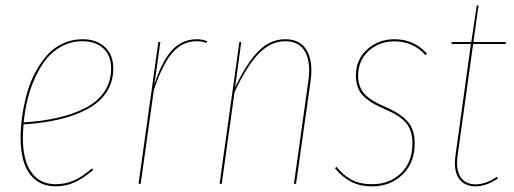

<svg xmlns="http://www.w3.org/2000/svg" viewBox="-20 -671 1875 701"><path d="M393.6 -420.9Q393.6 -371.6 368.4 -333.7Q343.3 -295.9 297.6 -272Q252 -248 194.3 -234.6Q136.7 -221.2 65.9 -216.8Q63.5 -188.5 63.5 -167.5Q63.5 -85 94.7 -41.7Q126 1.5 182.6 1.5Q220.2 1.5 250.7 -12.5Q281.2 -26.4 315.9 -56.2L320.3 -50.3Q283.7 -19.5 252.2 -5.1Q220.7 9.3 182.6 9.3Q122.1 9.3 88.6 -36.1Q55.2 -81.5 55.2 -167Q55.2 -205.6 60.8 -245.6Q66.4 -285.6 77.4 -326.7Q88.4 -367.7 107.2 -403.6Q126 -439.5 150.1 -467.5Q174.3 -495.6 208.3 -511.7Q242.2 -527.8 281.7 -527.8Q332 -527.8 362.8 -499.3Q393.6 -470.7 393.6 -420.9ZM281.2 -520.5Q241.2 -520.5 207 -502.7Q172.9 -484.9 149.4 -455.8Q126 -426.8 108.2 -387.5Q90.3 -348.1 80.6 -307.6Q70.8 -267.1 66.4 -224.1Q136.7 -228.5 193.4 -241.7Q250 -254.9 293.9 -278.1Q337.9 -301.3 361.8 -337.6Q385.7 -374 385.7 -420.9Q385.7 -467.8 357.4 -494.1Q329.1 -520.5 281.2 -520.5Z M699.2 -527.8Q717.8 -527.8 736.3 -520.5L733.9 -513.7Q718.8 -520.5 698.2 -520.5Q647 -520.5 610.4 -479.5Q573.7 -438.5 541.5 -341.3L493.7 0H485.8L558.1 -517.6H565.4L543.9 -363.8Q573.2 -452.1 610.1 -490Q647 -527.8 699.2 -527.8Z M1021.5 -527.8Q1076.2 -527.8 1099.9 -487.1Q1123.5 -446.3 1114.3 -377.4L1061 0H1053.2L1106 -377Q1115.2 -443.8 1093.8 -482.2Q1072.3 -520.5 1021.5 -520.5Q969.2 -520.5 925.5 -476.1Q881.8 -431.6 836.4 -335L789.6 0H781.7L854 -517.6H860.8L838.4 -352.1Q882.3 -443.8 925 -485.8Q967.8 -527.8 1021.5 -527.8Z M1419.9 -527.8Q1491.7 -527.8 1539.1 -475.1L1533.2 -470.2Q1487.8 -520 1419.9 -520Q1365.2 -520 1326.4 -485.4Q1287.6 -450.7 1287.6 -394.5Q1287.6 -354.5 1309.6 -329.3Q1331.5 -304.2 1388.7 -279.8Q1446.3 -254.9 1470.2 -225.3Q1494.1 -195.8 1494.1 -147.9Q1494.1 -76.2 1449.5 -33.4Q1404.8 9.3 1339.4 9.3Q1293 9.3 1260.7 -8.1Q1228.5 -25.4 1203.1 -56.6L1208.5 -62Q1232.9 -31.2 1263.4 -14.9Q1293.9 1.5 1339.4 1.5Q1401.4 1.5 1443.6 -38.3Q1485.8 -78.1 1485.8 -147.5Q1485.8 -193.4 1463.6 -220.9Q1441.4 -248.5 1384.8 -272.5Q1325.7 -297.9 1302.5 -325Q1279.3 -352.1 1279.3 -394.5Q1279.3 -453.6 1320.6 -490.7Q1361.8 -527.8 1419.9 -527.8Z M1707.5 -510.3 1650.9 -104Q1643.6 -52.2 1661.1 -25.1Q1678.7 2 1716.8 2Q1753.4 2 1793.9 -25.4L1797.9 -19Q1754.4 9.3 1716.3 9.3Q1674.8 9.3 1655 -20Q1635.3 -49.3 1643.1 -104L1699.2 -510.3H1628.4L1629.4 -517.6H1700.7L1720.7 -650.9L1727.1 -651.4L1708.5 -517.6H1827.1L1825.7 -510.3Z"/></svg>

Font: Fira Sans Compressed Eight
Style: Italic
Weight: 100
Width: 3
Italic angle: -8°
Designer: Carrois Corporate & Edenspiekermann AG
Foundry: Carrois Corporate GbR & Edenspiekermann AG
Version: Version 4.203;PS 004.203;hotconv 1.0.88;makeotf.lib2.5.64775